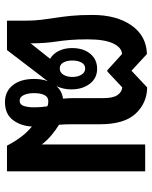

<svg xmlns="http://www.w3.org/2000/svg" viewBox="60 -663 611 771"><g transform="rotate(90 365.5 -277.5)"><path d="M390 8Q347 8 322 -23.5Q297 -55 297 -109Q297 -140 306 -164Q302 -158 297.5 -152Q293 -146 288 -140L181 0H63V-72Q63 -109 59.5 -137.5Q56 -166 51.5 -194.5Q47 -223 43.5 -258Q40 -293 40 -343Q40 -440 82 -500Q124 -560 197 -562L264 -500L331 -563Q394 -562 436.5 -516.5Q479 -471 479 -373V-258Q479 -232 481 -209Q502 -196 522.5 -179Q543 -162 560 -140V-555H668V0H565Q530 -67 488 -100Q486 -56 462 -24Q438 8 390 8ZM138 -324Q138 -282 140.5 -253Q143 -224 146.5 -200.5Q150 -177 152 -152.5Q154 -128 154 -95L216 -173Q196 -185 184.5 -208Q173 -231 173 -261Q173 -307 196 -334.5Q219 -362 256 -362Q294 -362 316.5 -332.5Q339 -303 339 -258Q339 -241 335.5 -226.5Q332 -212 326 -199Q346 -221 376 -225Q374 -248 374 -274V-387Q374 -426 362 -443.5Q350 -461 331 -463L267 -403H262L197 -462Q171 -461 154.5 -426.5Q138 -392 138 -324ZM255 -212Q271 -212 280 -226.5Q289 -241 289 -263Q289 -284 280 -299Q271 -314 255 -314Q239 -314 231 -299Q223 -284 223 -263Q223 -241 231 -226.5Q239 -212 255 -212ZM384 -51Q400 -51 405.5 -67.5Q411 -84 411 -110Q411 -125 410 -136.5Q409 -148 407 -162Q399 -166 387 -166Q369 -166 361.5 -150Q354 -134 354 -109Q354 -83 362 -67Q370 -51 384 -51Z"/></g></svg>

Font: Noto Sans Thai Looped ExtraCondensed SemiBold
Style: Regular
Weight: 600
Width: 2
Designer: Sasikarn Vongin, Ben Mitchell
Foundry: The Fontpad Ltd
Version: Version 1.001; ttfautohint (v1.8.4.7-5d5b)